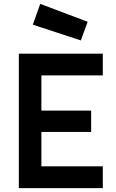

<svg xmlns="http://www.w3.org/2000/svg" viewBox="-20 -968 597 988"><path d="M77 0H509V-112H193V-289H449V-399H193V-580H509V-692H77ZM187 -948 149 -841 396 -760 431 -856Z"/></svg>

Font: TitilliumText22L
Style: 800 wt
Weight: 800
Designer: Campivisivi
Foundry: Campivisivi
Version: 1.000